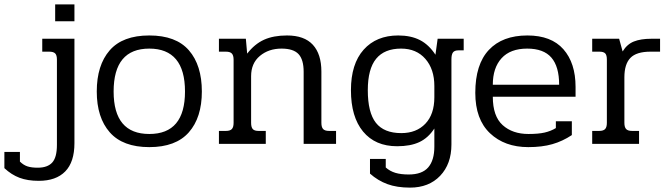

<svg xmlns="http://www.w3.org/2000/svg" viewBox="-41 -657 3064 877"><path d="M211 -637H299V-560H211ZM-21 111V37H50V81Q66 97 84.5 103Q103 109 131 109Q176 109 197.5 85.5Q219 62 219 5V-385Q219 -405 211 -413Q203 -421 184 -421H152V-480H299V-3Q299 83 257 126Q215 169 136 169Q85 169 48 155Q11 141 -21 111Z M401 -239Q401 -359 460 -427Q519 -495 641 -495Q763 -495 822 -427Q881 -359 881 -239Q881 -120 821.5 -52.5Q762 15 641 15Q520 15 460.5 -52.5Q401 -120 401 -239ZM804 -239Q804 -337 763 -386Q722 -435 641 -435Q478 -435 478 -239Q478 -45 641 -45Q804 -45 804 -239Z M959 -59H991Q1010 -59 1018 -67.5Q1026 -76 1026 -96V-384Q1026 -404 1018 -412.5Q1010 -421 991 -421H959V-480H1082L1088 -412Q1122 -456 1165 -475.5Q1208 -495 1270 -495Q1349 -495 1388 -452.5Q1427 -410 1427 -330V-96Q1427 -76 1435 -67.5Q1443 -59 1462 -59H1494V0H1346V-329Q1346 -385 1322.5 -410Q1299 -435 1245 -435Q1186 -435 1146 -401.5Q1106 -368 1106 -309V-96Q1106 -76 1113.5 -67.5Q1121 -59 1140 -59H1173V0H959Z M1649 136V69H1721V108Q1740 125 1765 132.5Q1790 140 1826 140Q1887 140 1915 107.5Q1943 75 1943 13V-70Q1915 -27 1874.5 -8Q1834 11 1773 11Q1673 11 1617.5 -56Q1562 -123 1562 -245Q1562 -365 1620 -430Q1678 -495 1778 -495Q1836 -495 1877 -474Q1918 -453 1948 -407L1958 -480H2077V-427H2053Q2035 -427 2028 -417.5Q2021 -408 2021 -386V3Q2021 92 1969.5 146Q1918 200 1832 200Q1772 200 1728.5 184Q1685 168 1649 136ZM1943 -213V-264Q1943 -341 1902 -388Q1861 -435 1791 -435Q1715 -435 1677 -388.5Q1639 -342 1639 -245Q1639 -143 1676 -96Q1713 -49 1792 -49Q1861 -49 1902 -92Q1943 -135 1943 -213Z M2130 -233Q2130 -363 2192 -429Q2254 -495 2368 -495Q2477 -495 2532.5 -432Q2588 -369 2588 -260V-215H2210Q2210 -126 2255 -85.5Q2300 -45 2373 -45Q2418 -45 2446.5 -51.5Q2475 -58 2498 -72V-103H2571V-40Q2529 -12 2482 1.5Q2435 15 2372 15Q2264 15 2197 -48.5Q2130 -112 2130 -233ZM2513 -270Q2513 -353 2477.5 -394Q2442 -435 2367 -435Q2290 -435 2250 -391Q2210 -347 2210 -270Z M2664 -59H2696Q2715 -59 2723 -67.5Q2731 -76 2731 -96V-385Q2731 -405 2723.5 -413Q2716 -421 2697 -421H2664V-480H2787L2803 -422Q2823 -455 2854.5 -467.5Q2886 -480 2934 -480H2974V-421H2930Q2866 -421 2838.5 -392.5Q2811 -364 2811 -304V-96Q2811 -76 2819 -67.5Q2827 -59 2846 -59H2878V0H2664Z"/></svg>

Font: Pridi Light
Style: Regular
Weight: 300
Version: Version 1.002